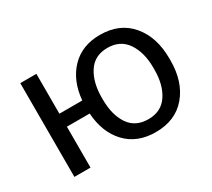

<svg xmlns="http://www.w3.org/2000/svg" viewBox="-110 -733 1035 937"><g transform="rotate(-30 408.0 -264.0)"><path d="M167.5 -303.7H296.4Q305.7 -409.7 367.2 -473.9Q428.7 -538.1 530.3 -538.1Q641.6 -538.1 704.3 -463.6Q767.1 -389.2 767.1 -269.5V-257.8Q767.1 -137.7 704.6 -64Q642.1 9.8 531.2 9.8Q426.8 9.8 365 -55.7Q303.2 -121.1 295.9 -230.5H167.5V0H76.7V-528.3H167.5ZM385.7 -257.8Q385.7 -171.4 421.9 -117.2Q458 -63 531.2 -63Q603.5 -63 640.1 -117.4Q676.8 -171.9 676.8 -257.8V-269.5Q676.8 -354.5 639.9 -409.7Q603 -464.8 530.3 -464.8Q458 -464.8 421.9 -409.7Q385.7 -354.5 385.7 -269.5Z"/></g></svg>

Font: Roboto Web
Style: Regular
Weight: 400
Designer: Google
Version: Version 1.200310; 2013